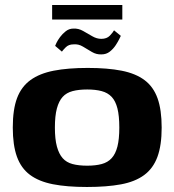

<svg xmlns="http://www.w3.org/2000/svg" viewBox="-20 -739 696 766"><path d="M327 7Q247 7 191 -4Q135 -15 99.5 -41.5Q64 -68 47.5 -114Q31 -160 31 -230Q31 -302 48 -347.5Q65 -393 101.5 -419.5Q138 -446 194.5 -457Q251 -468 330 -468Q409 -468 465 -457Q521 -446 556.5 -419.5Q592 -393 608.5 -347Q625 -301 625 -230Q625 -159 608 -113Q591 -67 555 -40.5Q519 -14 462.5 -3.5Q406 7 327 7ZM328 -78Q361 -78 385.5 -84.5Q410 -91 425.5 -108Q441 -125 448.5 -154.5Q456 -184 456 -230Q456 -277 448.5 -306.5Q441 -336 425.5 -352.5Q410 -369 385.5 -375.5Q361 -382 328 -382Q294 -382 269.5 -375.5Q245 -369 230 -352.5Q215 -336 207 -306.5Q199 -277 199 -230Q199 -184 207 -154.5Q215 -125 230 -108Q245 -91 269.5 -84.5Q294 -78 328 -78ZM385 -522Q365 -521 347 -531.5Q329 -542 311 -553Q293 -564 273 -562Q254 -562 242.5 -550.5Q231 -539 227 -533L200 -556Q200 -557 205 -567.5Q210 -578 219.5 -591Q229 -604 242.5 -614.5Q256 -625 273 -625Q293 -626 311.5 -615.5Q330 -605 348 -594.5Q366 -584 384 -584Q406 -584 418 -596.5Q430 -609 435 -618L462 -596Q462 -596 456.5 -584.5Q451 -573 441.5 -558.5Q432 -544 418 -533Q404 -522 385 -522ZM188 -661V-719H468V-661Z"/></svg>

Font: r_Genos
Style: Bold
Weight: 700
Designer: Robert E. Leuschke
Foundry: Robert E. Leuschke
Version: Version 2.000;June 29, 2024;FontCreator 14.0.0.2814 32-bit